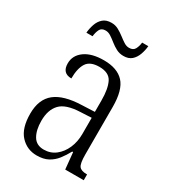

<svg xmlns="http://www.w3.org/2000/svg" viewBox="-178 -811 819 916"><g transform="rotate(30 231.5 -353.5)"><path d="M170 10Q116 10 80 -29Q44 -68 44 -148Q44 -227 91.5 -265Q139 -303 238 -306L307 -309V-372Q307 -436 289.5 -471Q272 -506 219 -506Q168 -506 149 -476Q130 -446 130 -391Q79 -391 79 -445Q79 -489 117 -516.5Q155 -544 222 -544Q296 -544 332.5 -504.5Q369 -465 369 -372V-110Q369 -61 380 -46.5Q391 -32 421 -32H424V0H322L313 -91H308Q293 -63 275 -40Q257 -17 232 -3.5Q207 10 170 10ZM185 -31Q222 -31 249.5 -52.5Q277 -74 292.5 -109.5Q308 -145 308 -188V-277L248 -274Q169 -271 138 -238Q107 -205 107 -145Q107 -94 125.5 -62.5Q144 -31 185 -31ZM291 -608Q269 -608 251 -617.5Q233 -627 217.5 -639.5Q202 -652 187.5 -661.5Q173 -671 158 -671Q135 -671 127 -654Q119 -637 117 -616H83Q85 -640 93 -663.5Q101 -687 118 -702Q135 -717 164 -717Q185 -717 202.5 -707.5Q220 -698 235.5 -686Q251 -674 265.5 -664.5Q280 -655 295 -655Q318 -655 326.5 -671.5Q335 -688 337 -708H371Q369 -684 360.5 -660.5Q352 -637 335.5 -622.5Q319 -608 291 -608Z"/></g></svg>

Font: Noto Serif Tamil Condensed Light
Style: Regular
Weight: 300
Width: 3
Designer: Indian Type Foundry, Tom Grace, and the Monotype Design Team
Foundry: Monotype Imaging Inc.
Version: Version 2.004; ttfautohint (v1.8.4.7-5d5b)